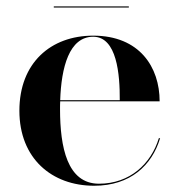

<svg xmlns="http://www.w3.org/2000/svg" viewBox="-20 -584 570 614"><path d="M152 -563.5V-560H392V-563.5ZM492 -142H488C463 -60 395 3.5 296.5 3.5C195 3.5 172 -113.5 172 -235C172 -243.5 172 -252 172.5 -260H490.5C490.5 -369 426.5 -470 278 -470C142 -470 42 -382.5 42 -230C42 -77.5 145.5 10 281 10C397 10 466 -55.5 492 -142ZM278 -466.5C354 -466.5 363.5 -346 363 -263.5H172.5C176 -368 201 -466.5 278 -466.5Z"/></svg>

Font: Bodoni* 48pt Medium
Style: Regular
Weight: 500
Version: Version 2.3